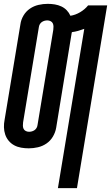

<svg xmlns="http://www.w3.org/2000/svg" viewBox="-24 -763 577 998"><path d="M277 215 414 -613Q398 -607 382 -602.5Q366 -598 350 -596Q350 -596 350 -595Q350 -594 349 -594L268 -99Q264 -75 251 -53Q238 -31 217.5 -17Q197 -3 173 2.5Q149 8 126 8Q125 8 125 8Q125 8 125 8Q105 8 85.5 4.5Q66 1 49.5 -8Q33 -17 21 -31.5Q9 -46 3 -64Q-3 -82 -3.5 -101.5Q-4 -121 0 -141L82 -636Q85 -660 98 -682Q111 -704 131.5 -718Q152 -732 176 -737.5Q200 -743 224 -743Q243 -743 261 -740Q279 -737 295 -729.5Q311 -722 323 -709.5Q335 -697 342 -681Q368 -685 392.5 -699.5Q417 -714 434 -735H533L376 215ZM127 -78Q134 -78 141.5 -80Q149 -82 155.5 -86.5Q162 -91 166 -98Q170 -105 171 -113L253 -608Q254 -616 254 -625Q254 -634 250.5 -641.5Q247 -649 239 -653Q231 -657 222 -657Q215 -657 207.5 -655Q200 -653 193.5 -648.5Q187 -644 183 -637Q179 -630 178 -622L96 -127Q95 -119 95 -110Q95 -101 98.5 -93.5Q102 -86 110 -82Q118 -78 127 -78Z"/></svg>

Font: Iosevka SS04 Semibold Oblique
Style: Regular
Weight: 600
Italic angle: -9°
Monospace: yes
Designer: Belleve Invis
Foundry: Belleve Invis
Version: Version 19.0.0; ttfautohint (v1.8.4)